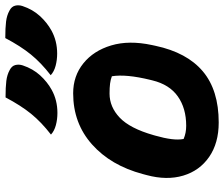

<svg xmlns="http://www.w3.org/2000/svg" viewBox="-82 -774 867 744"><g transform="rotate(-90 352.0 -401.5)"><path d="M577 -815Q617 -815 641 -812Q665 -809 683 -799Q699 -791 702.5 -777Q706 -763 701 -748Q688 -709 662.5 -681Q637 -653 606 -636Q566 -614 517 -614Q492 -614 469.5 -620Q447 -626 433 -639Q481 -676 513.5 -716Q546 -756 577 -815ZM347 -814Q387 -814 411 -811Q435 -808 453 -798Q469 -790 472.5 -776Q476 -762 471 -747Q458 -708 432.5 -680Q407 -652 376 -635Q336 -613 287 -613Q262 -613 239.5 -619Q217 -625 203 -638Q251 -675 283.5 -715Q316 -755 347 -814ZM363 -552Q430 -552 479 -512.5Q528 -473 548.5 -404.5Q569 -336 550 -247L547 -233Q521 -111 448 -49.5Q375 12 250 12Q170 12 116.5 -25Q63 -62 44 -125.5Q25 -189 46 -267L50 -282Q83 -406 165 -479Q247 -552 363 -552ZM362 -411Q310 -411 268.5 -371.5Q227 -332 201 -241L199 -234Q189 -199 185.5 -171.5Q182 -144 186 -124Q209 -114 237 -114Q305 -114 351 -146.5Q397 -179 413 -245L415 -253Q438 -347 429 -402Q416 -407 400.5 -409Q385 -411 362 -411Z"/></g></svg>

Font: Recursive Sn Csl St XBd
Style: Italic
Weight: 800
Italic angle: -15°
Version: Version 1.079;hotconv 1.0.112;makeotfexe 2.5.65598; ttfautoh